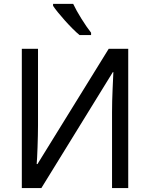

<svg xmlns="http://www.w3.org/2000/svg" viewBox="-20 -964 767 984"><path d="M91.8 0H191.9L558.1 -594.2H561C560.5 -579.1 559.1 -550.3 557.1 -507.3C555.2 -464.4 554.2 -424.8 554.2 -388.2V0H637.2V-713.9H537.1L171.9 -123H168C169.4 -138.2 170.9 -167 172.4 -209C173.8 -251 174.8 -288.6 174.8 -321.8V-713.9H91.8ZM252 -944.3V-934.1C273.9 -899.9 345.7 -818.4 387.7 -784.2H446.8V-796.4C432.1 -814.9 416 -838.4 397.9 -867.2C379.9 -896 365.7 -921.4 355 -944.3Z"/></svg>

Font: Avrile Sans
Style: Regular
Weight: 400
Designer: Monotype Design Team, Google (font), Stefan Peev (BGR Cyrillic), Cristiano Sobral (main changes)
Foundry: The Avrile Sans Project Authors
Version: Version 3.110